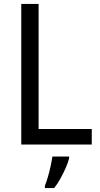

<svg xmlns="http://www.w3.org/2000/svg" viewBox="-20 -734 508 975"><path d="M88 0V-714H176V-79H446V0ZM331 70Q326 91 314 118Q302 145 287 172.5Q272 200 255 221H208V209Q215 192 223 165Q231 138 237 110Q243 82 246 61H331Z"/></svg>

Font: Noto Sans SemiCondensed
Style: Regular
Weight: 400
Width: 4
Designer: Monotype Design Team
Foundry: Monotype Imaging Inc.
Version: Version 2.013; ttfautohint (v1.8.4.7-5d5b)